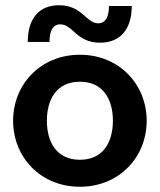

<svg xmlns="http://www.w3.org/2000/svg" viewBox="-20 -703 610 733"><path d="M362 -540C438 -540 483 -590 483 -680H396C396 -637 382 -614 355 -614C309 -614 294 -683 205 -683C130 -683 86 -633 86 -543H169C169 -586 182 -610 210 -610C259 -610 271 -540 362 -540ZM285 10C436 10 540 -104 540 -242C540 -380 436 -494 285 -494C134 -494 30 -380 30 -242C30 -104 134 10 285 10ZM285 -93C195 -93 159 -162 159 -242C159 -322 195 -391 285 -391C375 -391 411 -322 411 -242C411 -162 375 -93 285 -93Z"/></svg>

Font: FREAK Grotesk Next
Style: Bold
Weight: 700
Width: 3
Designer: La Scuola Open Source
Foundry: La Scuola Open Source
Version: Version 1.000;PS 1.0;hotconv 1.0.72;makeotf.lib2.5.5900